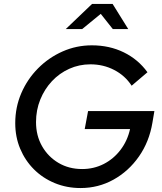

<svg xmlns="http://www.w3.org/2000/svg" viewBox="-20 -938 816 970"><path d="M387 12Q317 12 256.5 -13Q196 -38 151.5 -82.5Q107 -127 82 -186.5Q57 -246 57 -316Q57 -396 87.5 -467Q118 -538 172 -592.5Q226 -647 296 -678Q366 -709 444 -709Q533 -709 605.5 -673.5Q678 -638 725 -573L645 -505Q612 -556 557 -584.5Q502 -613 437 -613Q380 -613 330 -590.5Q280 -568 242.5 -528Q205 -488 183.5 -435Q162 -382 162 -321Q162 -253 192.5 -199.5Q223 -146 275.5 -115Q328 -84 395 -84Q454 -84 504 -109.5Q554 -135 589 -181Q624 -227 637 -286H408L425 -377H760L750 -318Q734 -222 682 -147.5Q630 -73 553.5 -30.5Q477 12 387 12ZM312 -791 445 -918H549L628 -791H550L489 -868L395 -791Z"/></svg>

Font: Red Hat Display Medium
Style: Italic
Weight: 500
Italic angle: -12°
Designer: Pentagram, MCKL
Foundry: Pentagram, MCKL
Version: Version 1.023; ttfautohint (v1.8.3)